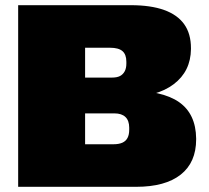

<svg xmlns="http://www.w3.org/2000/svg" viewBox="-20 -720 804 740"><path d="M50 -700H484Q561 -700 612.5 -681.5Q664 -663 690 -626.5Q716 -590 716 -534V-531Q715 -445 649.5 -395.5Q584 -346 469 -346L466 -372Q605 -372 670 -326.5Q735 -281 736 -186V-183Q736 -94 676.5 -47Q617 0 505 0H50ZM417 -164Q438 -164 451.5 -170Q465 -176 471.5 -188.5Q478 -201 478 -220V-228Q478 -255 463.5 -269Q449 -283 421 -283H308V-164ZM412 -421Q431 -421 442.5 -427Q454 -433 460.5 -445Q467 -457 467 -475V-482Q467 -510 452 -523Q437 -536 404 -536H308V-421Z"/></svg>

Font: Pathway Extreme 28pt Black
Style: Regular
Weight: 900
Designer: Eduardo Rodriguez Tunni
Foundry: Eduardo Rodriguez Tunni
Version: Version 1.001;gftools[0.9.26]